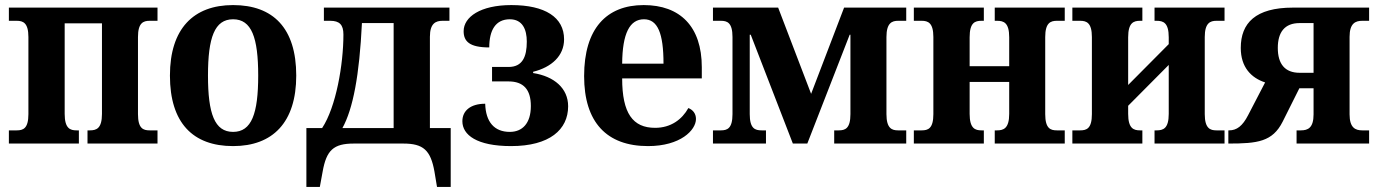

<svg xmlns="http://www.w3.org/2000/svg" viewBox="-20 -566 5435 757"><path d="M15 0H291V-52H282C257 -52 235 -59 235 -117V-474H382V-117C382 -59 360 -52 334 -52H325V0H601V-52H570C545 -52 524 -59 524 -116V-420C524 -476 545 -484 570 -484H601V-536H15V-484H46C71 -484 92 -476 92 -420V-116C92 -59 71 -52 46 -52H15Z M899 10C1055 10 1148 -83 1148 -268C1148 -455 1057 -546 899 -546C743 -546 650 -453 650 -268C650 -82 740 10 899 10ZM899 -46C826 -46 800 -118 800 -268C800 -418 826 -490 899 -490C972 -490 998 -418 998 -268C998 -118 972 -46 899 -46Z M1188 171H1241L1252 111C1267 26 1295 0 1375 0H1570C1649 0 1678 26 1693 111L1703 171H1757V-61H1675V-421C1675 -474 1698 -484 1725 -484H1752V-536H1257V-484H1282C1318 -484 1334 -469 1334 -430C1334 -312 1305 -144 1250 -61H1188ZM1330 -61C1372 -137 1397 -269 1407 -475H1532V-61Z M1995 10C2147 10 2220 -55 2220 -147C2220 -218 2165 -265 2082 -278V-283C2155 -301 2204 -346 2204 -411C2204 -498 2129 -546 1996 -546C1874 -546 1808 -499 1808 -443C1808 -403 1831 -379 1909 -379C1909 -447 1934 -490 1990 -490C2040 -490 2057 -450 2057 -402C2057 -342 2040 -302 1985 -302H1920V-245H1985C2044 -245 2073 -213 2073 -148C2073 -79 2039 -46 1990 -46C1929 -46 1895 -85 1893 -157C1836 -157 1803 -130 1803 -88C1803 -34 1860 10 1995 10Z M2535 10C2663 10 2724 -53 2724 -97C2724 -118 2712 -133 2694 -140C2669 -95 2625 -62 2563 -62C2475 -62 2433 -119 2433 -257H2747V-301C2747 -462 2661 -546 2518 -546C2371 -546 2283 -453 2283 -266C2283 -84 2372 10 2535 10ZM2596 -315H2433C2434 -435 2463 -490 2519 -490C2573 -490 2596 -435 2596 -315Z M2791 0H3000V-52H2983C2957 -52 2936 -59 2936 -116V-429H2940L3106 0H3163L3330 -429H3333V-116C3333 -59 3312 -52 3287 -52H3269V0H3553V-52H3521C3497 -52 3475 -59 3475 -116V-420C3475 -476 3497 -484 3521 -484H3553V-536H3308L3178 -196L3048 -536H2791V-484H2822C2847 -484 2868 -477 2868 -420V-116C2868 -59 2847 -52 2822 -52H2791Z M3583 0H3859V-52H3850C3825 -52 3803 -59 3803 -117V-243H3959V-117C3959 -59 3936 -52 3911 -52H3902V0H4178V-52H4147C4122 -52 4101 -59 4101 -116V-420C4101 -476 4122 -484 4147 -484H4178V-536H3902V-484H3911C3937 -484 3959 -477 3959 -419V-305H3803V-419C3803 -477 3824 -484 3850 -484H3859V-536H3583V-484H3614C3639 -484 3660 -476 3660 -420V-116C3660 -59 3639 -52 3614 -52H3583Z M4208 0H4484V-52H4475C4450 -52 4428 -59 4428 -117V-149L4588 -310V-117C4588 -59 4566 -52 4540 -52H4532V0H4808V-52H4776C4752 -52 4730 -59 4730 -116V-420C4730 -476 4752 -484 4776 -484H4808V-536H4532V-484H4540C4566 -484 4588 -477 4588 -419V-392L4428 -231V-419C4428 -477 4450 -484 4475 -484H4484V-536H4208V-484H4239C4264 -484 4285 -476 4285 -420V-116C4285 -59 4264 -52 4239 -52H4208Z M4823 0C4938 0 4997 -7 5037 -86L5103 -218H5159V-115C5159 -62 5137 -52 5109 -52H5092V0H5378V-52H5351C5324 -52 5301 -62 5301 -115V-421C5301 -474 5324 -484 5351 -484H5378V-536H5078C4930 -536 4872 -475 4872 -377C4872 -301 4913 -259 4968 -241L4901 -112C4879 -69 4856 -52 4826 -52H4823ZM5104 -279C5046 -279 5018 -314 5018 -377C5018 -439 5045 -475 5104 -475H5159V-279Z"/></svg>

Font: Noto Serif SemiCondensed
Style: Bold
Weight: 700
Width: 4
Designer: Monotype Design Team
Foundry: Monotype Imaging Inc.
Version: Version 2.015